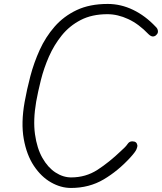

<svg xmlns="http://www.w3.org/2000/svg" viewBox="-20 -951 821 974"><path d="M340 2.5Q288.5 2.5 238.8 -25.8Q189 -54 152 -109.5Q115 -165 100.5 -246.2Q86 -327.5 105 -434Q116 -496 134 -564.5Q152 -633 181.5 -698Q211 -763 257 -815.8Q303 -868.5 369 -899.8Q435 -931 526.5 -931Q593 -931 655.2 -901Q717.5 -871 770 -815Q779.5 -806.5 781 -794.8Q782.5 -783 774.5 -775.5Q768 -767 757.2 -766Q746.5 -765 733.5 -777.5Q684 -829.5 630.5 -854.2Q577 -879 525 -879Q446.5 -879 389.5 -849.5Q332.5 -820 293.2 -771.2Q254 -722.5 228.2 -663.8Q202.5 -605 187.5 -545.2Q172.5 -485.5 163.5 -435Q147.5 -341.5 157.5 -270Q167.5 -198.5 195.2 -149.8Q223 -101 261.5 -76Q300 -51 341 -51Q415 -51 474.5 -89.5Q534 -128 594 -185.5Q617.5 -206 626.8 -220Q636 -234 650.5 -234Q662.5 -234 668.8 -229.2Q675 -224.5 677 -214Q678 -207.5 672.5 -194Q667 -180.5 641.5 -152.5Q579 -84 505.8 -40.8Q432.5 2.5 340 2.5Z"/></svg>

Font: Edu VIC WA NT Hand Pre
Style: Regular
Weight: 400
Designer: Tina and Corey Anderson, Eben Sorkin, Mirko Velimirovic
Foundry: Google for Education
Version: Version 1.000